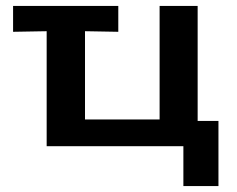

<svg xmlns="http://www.w3.org/2000/svg" viewBox="-20 -492 796 646"><path d="M24 -385V-472H378V-385L266 -387V-90H517V-472H645V-85H715V134H597V0H137V-387Q119 -387 80 -386Q41 -385 24 -385Z"/></svg>

Font: Coval
Style: Heavy
Weight: 900
Foundry: Context Ltd
Version: Version 001.000